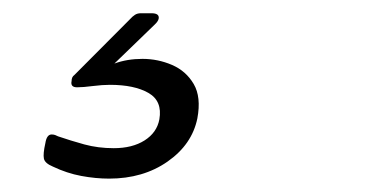

<svg xmlns="http://www.w3.org/2000/svg" viewBox="-20 -42 568 287"><path d="M174.2 -13.2Q178 -17.5 181.8 -19.9Q185.5 -22.2 190.5 -22.2H206.5Q218.5 -22.2 217.2 -14.2Q216.5 -10.2 211.2 -5.2L151 53Q170 46 193 46Q216 46 237 55Q258 64 269.5 83.5Q281 103 275 135Q267 174 230.5 199.5Q194 225 143 225Q123 225 101.5 221Q80 217 59 207Q47 202 45.6 195Q44.2 188 47.8 172Q49.8 159 57.2 159Q60.2 159 62.6 159.9Q65 160.8 66.8 161.8Q85.5 168.2 106.1 173.9Q126.8 179.5 150 179.5Q177.8 179.5 196.1 167.9Q214.5 156.2 218.2 136.5Q223 109 201.9 96.9Q180.8 84.8 144.2 84.8Q133.2 84.8 118.8 86.6Q104.2 88.5 95.2 88.5Q85 88.5 87 79.2Q87 76.5 87.9 74.1Q88.8 71.8 91.5 69.8Z"/></svg>

Font: Young Serif Light
Style: Italic
Weight: 300
Italic angle: -10.979°
Designer: Bastien Sozeau
Foundry: NBR — Bastien Sozeau
Version: Version 5.001